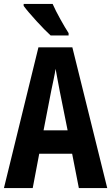

<svg xmlns="http://www.w3.org/2000/svg" viewBox="-20 -954 564 974"><path d="M247 -934H100V-924C126 -888 202 -805 237 -774H328V-786C307 -818 265 -892 247 -934ZM380 0H524L347 -714H175L0 0H146L179 -174H346ZM283 -492 323 -293H201L240 -494C246 -524 258 -576 262 -605C269 -569 273 -542 283 -492Z"/></svg>

Font: Noto Sans Kannada ExtraCondensed
Style: Bold
Weight: 700
Width: 2
Designer: Jelle Bosma - Monotype Design Team
Foundry: Monotype Imaging Inc.
Version: Version 2.005